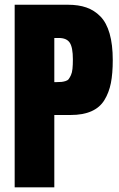

<svg xmlns="http://www.w3.org/2000/svg" viewBox="-20 -798 509 818"><path d="M42.5 0V-777.8H269.5Q314.5 -777.8 348.1 -766.1Q381.8 -754.4 407.7 -728Q433.6 -701.7 447 -655Q460.4 -608.4 460.4 -542Q460.4 -484.9 452.4 -444.1Q444.3 -403.3 424.8 -371.6Q405.3 -339.8 369.4 -324Q333.5 -308.1 281.2 -308.1H211.4V0ZM211.4 -636.2V-448.2H221.2Q234.9 -448.2 241.9 -449Q249 -449.7 258.5 -452.4Q268.1 -455.1 272.7 -461.2Q277.3 -467.3 282.2 -477.8Q287.1 -488.3 288.8 -504.9Q290.5 -521.5 290.5 -544.9Q290.5 -596.2 277.1 -616.2Q263.7 -636.2 230.5 -636.2Z"/></svg>

Font: Anton
Style: Regular
Weight: 400
Foundry: vernon adams
Version: Version 1.000